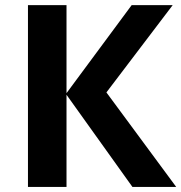

<svg xmlns="http://www.w3.org/2000/svg" viewBox="-20 -734 712 754"><path d="M671.9 0H500L241.2 -361.8V0H89.8V-713.9H241.2V-368.2L497.1 -713.9H658.2L397.9 -371.1Z"/></svg>

Font: Zoram GWebM
Style: Bold
Weight: 700
Foundry: Ascender Corporation
Version: Version 1.000